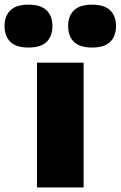

<svg xmlns="http://www.w3.org/2000/svg" viewBox="-99 -824 530 844"><path d="M63.5 0V-548.5H268.5V0ZM306 -615Q251.5 -615 226 -640Q200.5 -665 200.5 -709.5Q200.5 -753.5 226 -778.5Q251.5 -803.5 306 -803.5Q360 -803.5 385.5 -778.5Q411 -753.5 411 -709.5Q411 -665 385.5 -640Q360 -615 306 -615ZM26 -615Q-28 -615 -53.5 -640Q-79 -665 -79 -709.5Q-79 -753.5 -53.5 -778.5Q-28 -803.5 26 -803.5Q80.5 -803.5 106 -778.5Q131.5 -753.5 131.5 -709.5Q131.5 -665 106 -640Q80.5 -615 26 -615Z"/></svg>

Font: Encode Sans Exp XBd
Style: Regular
Weight: 800
Width: 7
Designer: Multiple Designers
Foundry: Impallari Type
Version: Version 3.002; ttfautohint (v1.8.3) -l 8 -r 50 -G 200 -x 14 